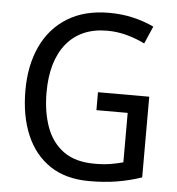

<svg xmlns="http://www.w3.org/2000/svg" viewBox="-52 -773 766 832"><g transform="rotate(5 330.5 -357.0)"><path d="M371 -377H594V-26Q541 -8 486.5 1Q432 10 367 10Q264 10 195.5 -36Q127 -82 92 -164.5Q57 -247 57 -358Q57 -467 95.5 -549.5Q134 -632 208.5 -678Q283 -724 390 -724Q445 -724 494 -712.5Q543 -701 585 -681L552 -605Q516 -623 474 -634.5Q432 -646 388 -646Q274 -646 211.5 -570Q149 -494 149 -357Q149 -273 172.5 -207.5Q196 -142 247.5 -104.5Q299 -67 383 -67Q423 -67 452.5 -72Q482 -77 507 -84V-299H371Z"/></g></svg>

Font: Noto Sans Myanmar SemiCondensed
Style: Regular
Weight: 400
Width: 4
Designer: Monotype Design Team
Foundry: Monotype Imaging Inc.
Version: Version 2.107; ttfautohint (v1.8.4.7-5d5b)